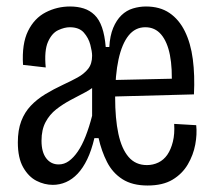

<svg xmlns="http://www.w3.org/2000/svg" viewBox="-20 -560 660 592"><path d="M143 10Q117 10 92.5 -2.5Q68 -15 51.5 -44Q35 -73 35 -121Q35 -159 45.5 -186.5Q56 -214 75 -234Q94 -254 119.5 -269.5Q145 -285 175 -299Q199 -310 219 -321Q239 -332 251.5 -347.5Q264 -363 264 -388Q264 -401 258.5 -422Q253 -443 238.5 -459.5Q224 -476 195 -476Q179 -476 159.5 -467Q140 -458 128 -431Q116 -404 121 -352L51 -360Q47 -425 66.5 -464.5Q86 -504 121 -522Q156 -540 196 -540Q219 -540 238 -534Q257 -528 271.5 -514Q286 -500 294.5 -475.5Q303 -451 306 -415H317Q319 -450 329 -474Q339 -498 354.5 -513Q370 -528 390 -534Q410 -540 430 -540Q473 -540 502.5 -520Q532 -500 550 -463.5Q568 -427 574.5 -377.5Q581 -328 578 -269L315 -262V-313L542 -318L509 -291Q512 -349 504 -390Q496 -431 477 -453.5Q458 -476 428 -476Q397 -476 376.5 -450.5Q356 -425 345.5 -377Q335 -329 335 -260Q335 -194 345 -147.5Q355 -101 376.5 -76Q398 -51 433 -51Q452 -51 468.5 -59Q485 -67 496 -83Q507 -99 513 -123Q519 -147 517 -178L585 -174Q588 -146 582 -114Q576 -82 559 -53Q542 -24 512 -6Q482 12 435 12Q388 12 357.5 -7.5Q327 -27 310 -60.5Q293 -94 284 -134H271Q262 -96 249 -69Q236 -42 219.5 -24.5Q203 -7 183.5 1.5Q164 10 143 10ZM161 -53Q178 -53 192.5 -63.5Q207 -74 220 -93Q233 -112 244 -140Q255 -168 264 -203V-323L281 -303Q265 -287 243 -275.5Q221 -264 197.5 -251.5Q174 -239 153.5 -223Q133 -207 120.5 -183.5Q108 -160 108 -126Q108 -91 122.5 -72Q137 -53 161 -53Z"/></svg>

Font: Bricolage Grotesque Condensed Light
Style: Regular
Weight: 300
Width: 3
Designer: Mathieu Triay
Foundry: Atelier Triay
Version: Version 1.000;gftools[0.9.30]